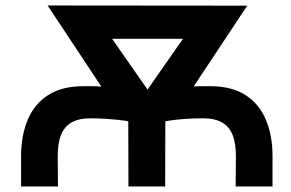

<svg xmlns="http://www.w3.org/2000/svg" viewBox="-20 -680 1062 701"><path d="M583 0.7H449L448.3 -237.3Q448.3 -237.3 438.7 -239Q429 -240.7 410.5 -242.5Q392 -244.3 366.5 -246.2Q341 -248 309.3 -248Q267.7 -248 241.2 -232.8Q214.7 -217.7 202.5 -186.5Q190.3 -155.3 190.7 -106.3L191.7 0.7H57V-109.3Q57 -185.3 81.3 -243Q105.7 -300.7 156 -333Q206.3 -365.3 285 -365.3Q298 -365.3 309.3 -365.3Q320.7 -365.3 331.2 -365Q341.7 -364.7 350 -364L153.7 -660L882.7 -659.3L687.3 -364.7Q700 -365.3 714.7 -365.3Q729.3 -365.3 747 -365.3Q825.7 -365.3 876 -333Q926.3 -300.7 950.7 -243Q975 -185.3 975 -109.3V0.7H840.3L841.3 -106.3Q841.7 -155.3 829.5 -186.5Q817.3 -217.7 790.8 -232.8Q764.3 -248 722.7 -248Q680.3 -248 649 -245.3Q617.7 -242.7 600.7 -240Q583.7 -237.3 583.7 -237.3ZM389.3 -538.3 518.7 -353 648 -538.3Z"/></svg>

Font: Nata Sans
Style: Regular
Weight: 400
Designer: Daniel Uzquiano Cruz
Version: Version 1.001